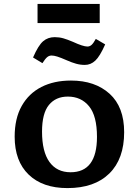

<svg xmlns="http://www.w3.org/2000/svg" viewBox="-20 -948 708 982"><path d="M325 14Q198 14 126.5 -55Q55 -124 55 -249Q55 -342 91 -406Q127 -470 191.5 -503Q256 -536 343 -536Q466 -536 540.5 -468.5Q615 -401 615 -272Q615 -135 539 -60.5Q463 14 325 14ZM341 -67Q476 -67 476 -248Q476 -355 435.5 -404.5Q395 -454 327 -454Q265 -454 230 -411Q195 -368 195 -275Q195 -172 233 -119.5Q271 -67 341 -67ZM172 -830V-928H490V-830ZM414 -616Q391 -616 369.5 -622Q348 -628 323 -639Q291 -653 273.5 -658.5Q256 -664 244 -664Q231 -664 221 -655.5Q211 -647 197 -625L149 -654Q176 -716 200.5 -737Q225 -758 260 -758Q283 -758 304 -752Q325 -746 353 -734Q405 -710 427 -710Q439 -710 448.5 -718.5Q458 -727 470 -749L518 -721Q491 -660 467.5 -638Q444 -616 414 -616Z"/></svg>

Font: Literata 7pt SemiBold
Style: Regular
Weight: 600
Designer: Latin by Veronika Burian and Jose Scaglione. Greek by Irene Vlachou. Cyrillic by Vera Evstafieva.
Foundry: TypeTogether
Version: Version 3.002